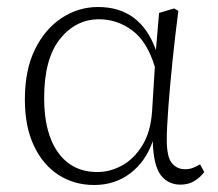

<svg xmlns="http://www.w3.org/2000/svg" viewBox="-20 -515 621 548"><path d="M106 -235Q106 -135 146 -79.5Q186 -24 258 -24Q294 -24 328 -42.5Q362 -61 386 -99.5Q410 -138 414 -197L422 -324Q400 -397 357 -428.5Q314 -460 263 -460Q196 -460 151 -403.5Q106 -347 106 -235ZM249 13Q192 13 147.5 -15.5Q103 -44 77 -98.5Q51 -153 51 -231Q51 -316 80 -374.5Q109 -433 156.5 -464Q204 -495 260 -495Q381 -495 425 -372L434 -478L477 -491L489 -484Q480 -415 472.5 -342Q465 -269 460.5 -209Q456 -149 456 -116Q456 -67 470.5 -49.5Q485 -32 508 -32Q521 -32 531 -36Q541 -40 551 -46L563 -24Q552 -9 535 1.5Q518 12 495 12Q460 12 439 -15Q418 -42 416 -112Q396 -54 352 -20.5Q308 13 249 13Z"/></svg>

Font: Source Serif 4 SmText Light
Style: Regular
Weight: 300
Designer: Frank Grießhammer
Foundry: Adobe
Version: Version 4.005;hotconv 1.1.0;makeotfexe 2.6.0